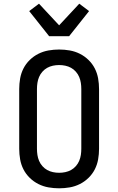

<svg xmlns="http://www.w3.org/2000/svg" viewBox="-20 -1011 640 1039"><path d="M300 8Q271 8 242.5 3Q214 -2 188 -15Q162 -28 141 -48.5Q120 -69 107 -94.5Q94 -120 89 -148.5Q84 -177 84 -206V-529Q84 -558 89 -586.5Q94 -615 107 -640.5Q120 -666 141 -686.5Q162 -707 188 -720Q214 -733 242.5 -738Q271 -743 300 -743Q329 -743 357.5 -738Q386 -733 412 -720Q438 -707 459 -686.5Q480 -666 493 -640.5Q506 -615 511 -586.5Q516 -558 516 -529V-206Q516 -177 511 -148.5Q506 -120 493 -94.5Q480 -69 459 -48.5Q438 -28 412 -15Q386 -2 357.5 3Q329 8 300 8ZM300 -76Q317 -76 333.5 -79.5Q350 -83 364.5 -91Q379 -99 390.5 -112Q402 -125 408.5 -140.5Q415 -156 417.5 -172.5Q420 -189 420 -206V-529Q420 -546 417.5 -562.5Q415 -579 408.5 -594.5Q402 -610 390.5 -623Q379 -636 364.5 -644Q350 -652 333.5 -655.5Q317 -659 300 -659Q283 -659 266.5 -655.5Q250 -652 235.5 -644Q221 -636 209.5 -623Q198 -610 191.5 -594.5Q185 -579 182.5 -562.5Q180 -546 180 -529V-206Q180 -189 182.5 -172.5Q185 -156 191.5 -140.5Q198 -125 209.5 -112Q221 -99 235.5 -91Q250 -83 266.5 -79.5Q283 -76 300 -76ZM246 -815 138 -951 191 -991 300 -874 409 -991 462 -951 354 -815Z"/></svg>

Font: Iosevka HT Medium Extended
Style: Regular
Weight: 500
Width: 7
Monospace: yes
Designer: Belleve Invis
Foundry: Belleve Invis
Version: Version 32.3.0; ttfautohint (v1.8.4)